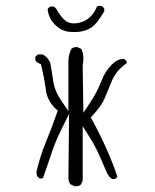

<svg xmlns="http://www.w3.org/2000/svg" viewBox="-20 -660 540 669"><path d="M155.3 -637.2Q149.4 -634.3 146 -628.4Q148.9 -596.7 171.9 -573.7Q193.4 -552.2 220.2 -549.3Q230 -548.3 239.3 -548.3Q291 -548.3 317.4 -582Q332.5 -601.6 343.3 -620.6V-629.9Q339.8 -636.2 333.5 -639.6Q331.5 -639.6 329.6 -639.6Q322.8 -639.6 317.9 -637.7Q311.5 -618.7 294.9 -601.8Q278.3 -585 252.9 -580.1Q245.1 -578.6 240.7 -578.6Q236.3 -578.6 234.9 -578.6Q216.3 -579.1 203.6 -591.8Q188.5 -606.4 179.7 -623.5Q174.8 -632.8 167 -637.2ZM112.3 -470.2Q106.4 -466.8 103 -460.9V-450.7Q106.9 -442.4 116.2 -439L122.6 -436.5Q130.9 -401.9 134.5 -380.9Q138.2 -359.9 140.4 -343.8Q142.6 -327.6 150.4 -312Q159.2 -294.9 174.8 -280.3L181.2 -274.4Q160.6 -214.8 139.6 -164.1Q118.7 -113.3 106.9 -60.1L108.4 -48.8Q111.8 -41.5 118.7 -38.1Q120.1 -38.1 123.3 -38.1Q126.5 -38.1 129.9 -40Q144.5 -80.6 158.9 -124.3Q173.3 -168 195.3 -211.9L220.7 -263.2L218.3 -36.1Q219.7 -25.9 225.1 -18.1L239.7 -11.2Q241.2 -10.7 242.2 -10.7Q253.4 -10.7 261.2 -16.1L268.1 -30.3V-220.7L292.5 -181.6Q312.5 -149.9 326.2 -118.7L350.1 -63.5Q357.9 -44.4 370.1 -36.6H380.9Q385.7 -39.6 389.2 -43.9Q358.4 -136.7 300.8 -242.7L296.4 -251L302.7 -257.8Q335.4 -293.5 345.2 -318.4Q356 -345.7 370.6 -380.4Q385.7 -415 421.4 -439.9V-445.3Q418 -451.7 411.6 -454.6Q411.1 -454.6 410.6 -454.6Q389.2 -454.6 369.6 -435.1Q346.2 -411.6 333 -377Q318.4 -338.9 293.9 -302.2L270.5 -267.1L268.1 -431.6Q270.5 -444.8 270.5 -455.6Q270.5 -474.1 263.7 -489.3L250.5 -495.6Q249 -496.1 248 -496.1Q236.3 -496.1 229 -490.2Q218.3 -469.7 218.3 -444.3Q218.3 -440.9 218.3 -437V-272.9L194.3 -308.1Q170.9 -341.8 165.5 -377Q161.1 -408.2 155.3 -440.9Q147.5 -459.5 129.4 -470.2Z"/></svg>

Font: NaikaiFont
Style: ExtraLight
Weight: 200
Version: Version 1.89